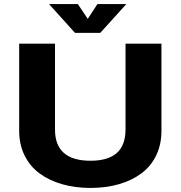

<svg xmlns="http://www.w3.org/2000/svg" viewBox="-20 -915 890 946"><path d="M602.5 -895 474 -753H349.5L221.5 -895H363.5L412.5 -822L460 -895ZM426 11Q350 11 285.8 -7.5Q221.5 -26 174.5 -60.8Q127.5 -95.5 101 -149.2Q74.5 -203 74.5 -270.5V-700H251V-276.5Q251 -123 426 -123Q512 -123 555.2 -161Q598.5 -199 598.5 -278V-700H775.5V-270.5Q775.5 -203 749.5 -149.2Q723.5 -95.5 676.8 -60.8Q630 -26 566.2 -7.5Q502.5 11 426 11Z"/></svg>

Font: League Mono Wide
Style: Bold
Weight: 700
Width: 8
Designer: Tyler Finck
Foundry: The League of Moveable Type / Tyler Finck
Version: Version 2.210